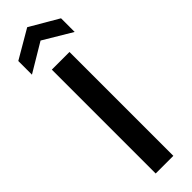

<svg xmlns="http://www.w3.org/2000/svg" viewBox="-324 -920 915 915"><g transform="rotate(-45 133.0 -463.0)"><path d="M277 -750 133 -836 -11 -750V-842L133 -926L277 -842ZM73 -700H192V0H73Z"/></g></svg>

Font: Albert Sans SemiBold
Style: Regular
Weight: 600
Designer: Andreas Rasmussen
Foundry: a.Foundry
Version: Version 1.025